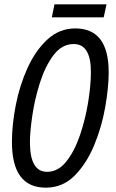

<svg xmlns="http://www.w3.org/2000/svg" viewBox="-20 -855 536 885"><path d="M191 10Q269 10 324 -45.5Q379 -101 414 -185.5Q449 -270 465 -361Q481 -452 481 -522Q481 -724 327 -724Q254 -724 199 -673.5Q144 -623 107.5 -543Q71 -463 53 -372Q35 -281 35 -200Q35 10 191 10ZM197 -63Q118 -63 118 -199Q118 -247 129 -322.5Q140 -398 164 -473.5Q188 -549 226.5 -600.5Q265 -652 320 -652Q399 -652 399 -523Q399 -463 386.5 -385Q374 -307 349 -233Q324 -159 286 -111Q248 -63 197 -63ZM219 -775 231 -835H471L458 -775Z"/></svg>

Font: Noto Sans UI Condensed
Style: Italic
Weight: 400
Width: 3
Italic angle: -12°
Designer: Monotype Design Team
Foundry: Monotype Imaging Inc.
Version: Version 1.901